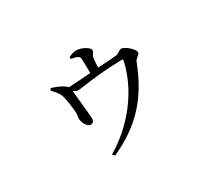

<svg xmlns="http://www.w3.org/2000/svg" viewBox="-120 -805 1239 1106"><g transform="rotate(-30 500.0 -251.5)"><path d="M423 -543C439 -540 455 -537 464 -532C477 -526 477 -521 478 -504C479 -484 480 -443 480 -417C433 -413 375 -409 332 -407C328 -413 321 -419 309 -426C289 -439 263 -448 239 -456L231 -443C251 -421 270 -403 278 -373C286 -349 294 -281 295 -257C295 -243 291 -229 291 -221C292 -197 310 -157 334 -157C350 -158 358 -167 358 -186C358 -205 343 -347 340 -378C353 -369 361 -365 372 -365C398 -365 484 -386 671 -392C682 -392 684 -390 681 -378C642 -207 520 -46 353 53L366 67C564 -22 671 -150 744 -341C751 -358 778 -368 778 -384C778 -403 729 -449 703 -449C690 -449 677 -433 662 -430C633 -426 581 -424 535 -421C535 -442 537 -466 539 -481C542 -505 557 -508 557 -525C557 -542 511 -570 475 -570C457 -570 441 -564 423 -556Z"/></g></svg>

Font: Harano Aji Mincho
Style: Regular
Weight: 400
Foundry: Masamichi Hosoda
Version: HaranoAjiMincho-Regular version 20230610;ttx 4.39.4